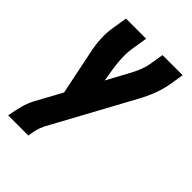

<svg xmlns="http://www.w3.org/2000/svg" viewBox="-215 -627 930 930"><g transform="rotate(45 250.0 -162.5)"><path d="M16 205 17 198Q23 164 32 130Q41 96 58 65L129 -65L81 -298Q73 -336 71 -376Q69 -416 76 -457L88 -530H226L214 -456Q208 -421 209 -386.5Q210 -352 215 -318L227 -245L285 -352Q299 -377 310 -403.5Q321 -430 326 -457L338 -530H476L464 -457Q457 -416 441.5 -376Q426 -336 405 -298L178 119Q168 138 163 158Q158 178 155 198L154 205Z"/></g></svg>

Font: iosevka_custom_sans_ss08 Heavy
Style: Italic
Weight: 900
Italic angle: -10°
Designer: Belleve Invis
Foundry: Belleve Invis
Version: Version 10.3.0; ttfautohint (v1.8.3)